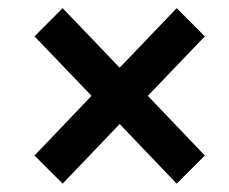

<svg xmlns="http://www.w3.org/2000/svg" viewBox="-20 -560 549 460"><path d="M130.1 -120 62.7 -187.4 199.3 -330.4 62.7 -472.9 130.1 -540.4 266.7 -397.8 403.3 -540.4 470.7 -472.9 334.2 -330.4 470.7 -187.4 403.3 -120 266.7 -262.9Z"/></svg>

Font: Source Sans 3
Style: Italic
Weight: 200
Italic angle: -11°
Designer: Paul D. Hunt
Foundry: Adobe
Version: Version 3.046;hotconv 1.0.118;makeotfexe 2.5.65603